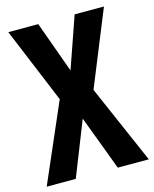

<svg xmlns="http://www.w3.org/2000/svg" viewBox="-110 -788 692 861"><g transform="rotate(-15 236.0 -357.0)"><path d="M473 0H329L234 -253L134 0H-1L157 -364L12 -714H151L237 -476L320 -714H456L314 -365Z"/></g></svg>

Font: Noto Sans Sinhala ExtraCondensed
Style: Bold
Weight: 700
Width: 2
Designer: Jelle Bosma - Monotype Design Team
Foundry: Monotype Imaging Inc.
Version: Version 2.006; ttfautohint (v1.8.4.7-5d5b)